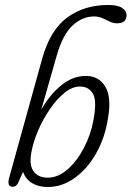

<svg xmlns="http://www.w3.org/2000/svg" viewBox="-20 -742 528 770"><path d="M207.5 -519 145.5 -302Q179.5 -362.5 225.8 -400Q272 -437.5 324.5 -437.5Q376 -437.5 402 -395.2Q428 -353 413 -267Q401 -190 366 -127.8Q331 -65.5 280.2 -28.8Q229.5 8 171.5 8Q134.5 8 108.5 -7.8Q82.5 -23.5 72.5 -53L52 -7Q44 7 31.5 7Q6.5 7 17 -30L149.5 -508Q181.5 -622 249.8 -672Q318 -722 413.5 -722Q453 -722 470.2 -710Q487.5 -698 487.5 -681.5Q487.5 -648.5 449 -648.5Q434.5 -648.5 420.2 -655.5Q406 -662.5 390.8 -669.2Q375.5 -676 357.5 -676Q310 -676 270.8 -639.5Q231.5 -603 207.5 -519ZM300.5 -395Q270 -395 239 -370Q208 -345 180.5 -305Q153 -265 133.2 -219.2Q113.5 -173.5 106 -132Q96 -81.5 114.2 -55.5Q132.5 -29.5 171.5 -29.5Q213 -29.5 251 -62.8Q289 -96 316.5 -148.8Q344 -201.5 354.5 -259Q369.5 -337.5 352.8 -366.2Q336 -395 300.5 -395Z"/></svg>

Font: Fraunces 144pt S100 Light
Style: Italic
Weight: 300
Italic angle: -16°
Version: Version 1.000; ttfautohint (v1.8.3)